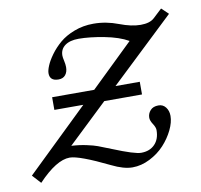

<svg xmlns="http://www.w3.org/2000/svg" viewBox="-101 -534 642 612"><g transform="rotate(-10 220.0 -227.5)"><path d="M66.9 -210V-251H203.1L341.3 -384.8Q311.5 -401.9 264.4 -410.9Q217.3 -419.9 182.1 -419.9Q153.8 -419.9 137.9 -408.2Q122.1 -396.5 122.1 -376Q122.1 -370.1 124.8 -358.4Q127.4 -346.7 127.4 -337.9Q127.4 -322.3 119.6 -312.7Q111.8 -303.2 97.2 -303.2Q68.8 -303.2 68.8 -328.1Q68.8 -337.4 75 -352.3Q81.1 -367.2 94.7 -386Q108.4 -404.8 127.2 -420.9Q146 -437 174.8 -448Q203.6 -459 236.8 -459Q277.8 -459 317.4 -443.8Q355.5 -429.2 385.3 -429.2Q415 -429.2 429.2 -442.4L458 -469.2L480 -448.2L272 -251H350.6V-210H228.5L100.1 -87.9Q126.5 -86.4 148.9 -81.5Q171.4 -76.7 183.8 -72Q196.3 -67.4 226.6 -55.2Q294.9 -27.3 315.9 -27.3Q343.8 -27.3 360.1 -44.2Q376.5 -61 376.5 -90.3Q376.5 -99.1 368.4 -111.3Q360.4 -123.5 360.4 -132.8Q360.4 -146 369.4 -156.2Q378.4 -166.5 396 -166.5Q410.6 -166.5 419.4 -155Q428.2 -143.6 428.2 -127Q428.2 -106.4 416.3 -81.8Q404.3 -57.1 384.8 -35.9Q365.2 -14.6 337.4 -0.5Q309.6 13.7 280.8 13.7Q252.4 13.7 213.9 -5.4Q118.7 -51.8 88.4 -51.8Q45.4 -51.8 -14.6 11.7L-40 -16.1L160.6 -210Z"/></g></svg>

Font: Elstob 6pt
Style: Italic
Weight: 400
Italic angle: -20°
Designer: Peter S. Baker
Version: Version 1.015